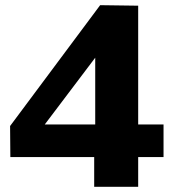

<svg xmlns="http://www.w3.org/2000/svg" viewBox="-20 -722 680 742"><path d="M20 -115 19 -235 367 -702 514 -700V-241H612V-115H514V0H344V-115ZM153 -241H348V-499Z"/></svg>

Font: Georama
Style: Bold
Weight: 700
Designer: Jean-Baptiste Levee
Foundry: Production Type
Version: Version 1.000